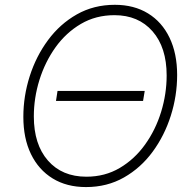

<svg xmlns="http://www.w3.org/2000/svg" viewBox="-20 -757 792 787"><path d="M332.5 9.8Q253.4 9.8 195.8 -25.6Q138.2 -61 106.9 -125.5Q75.7 -189.9 75.7 -277.8Q75.7 -362.8 101.8 -444.6Q127.9 -526.4 176.8 -592.5Q225.6 -658.7 294.9 -698Q364.3 -737.3 450.7 -737.3Q529.3 -737.3 586.7 -702.1Q644 -667 675 -602.3Q706.1 -537.6 706.1 -449.7Q706.1 -364.7 680.2 -283Q654.3 -201.2 605.7 -135Q557.1 -68.8 488 -29.5Q418.9 9.8 332.5 9.8ZM334 -32.7Q410.2 -32.7 470.9 -68.6Q531.7 -104.5 574.7 -164.6Q617.7 -224.6 640.4 -298.3Q663.1 -372.1 663.1 -447.8Q663.1 -562.5 605.2 -628.7Q547.4 -694.8 449.2 -694.8Q372.6 -694.8 311.5 -658.9Q250.5 -623 207.5 -563Q164.6 -502.9 141.6 -429.2Q118.7 -355.5 118.7 -279.8Q118.7 -165 176.5 -98.9Q234.4 -32.7 334 -32.7ZM573.2 -384.3 566.4 -343.3H209.5L215.8 -384.3Z"/></svg>

Font: Inter Extra Light
Style: Italic
Weight: 200
Italic angle: -9.39999°
Designer: Rasmus Andersson
Foundry: rsms
Version: Version 4.000;git-3c8e0fc